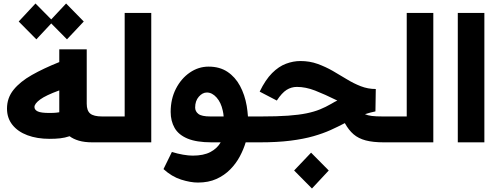

<svg xmlns="http://www.w3.org/2000/svg" viewBox="-20 -814 2860 1098"><path d="M263 -20Q192 -20 137 -40.5Q82 -61 51 -100Q20 -139 20 -193Q20 -254 57.5 -300.5Q95 -347 162 -385Q229 -423 319 -459V-532H476V-221Q476 -181 496 -164.5Q516 -148 564 -148H592V0H509Q463 0 431 -9.5Q399 -19 378 -35Q351 -26 324 -23Q297 -20 263 -20ZM177 -202Q177 -186 195.5 -177Q214 -168 263 -168Q272 -168 286.5 -168.5Q301 -169 319 -172Q319 -175 319 -179V-297Q242 -269 209.5 -245Q177 -221 177 -202ZM188 -589 87 -691 183 -794 273 -703 358 -794 459 -691 363 -589 273 -680Z M592 0V-148H693V-740H845V0Z M1112 230Q1069 230 1015.5 213Q962 196 915 153L963 55Q995 65 1026.5 70.5Q1058 76 1082 76Q1144 76 1183 55.5Q1222 35 1242 0H1190Q1104 0 1052.5 -21.5Q1001 -43 978.5 -82.5Q956 -122 956 -174Q956 -248 986 -306.5Q1016 -365 1065.5 -399Q1115 -433 1173 -433Q1236 -433 1280.5 -403.5Q1325 -374 1352.5 -323Q1380 -272 1391 -208Q1393 -194 1395 -179Q1397 -164 1398 -148H1450V0H1385Q1373 40 1351.5 80.5Q1330 121 1296.5 155Q1263 189 1217.5 209.5Q1172 230 1112 230ZM1183 -148H1259Q1258 -157 1257 -165.5Q1256 -174 1254 -181Q1244 -228 1218.5 -256.5Q1193 -285 1163 -285Q1138 -285 1117 -261Q1096 -237 1096 -199Q1096 -177 1114.5 -162.5Q1133 -148 1183 -148Z M1450 0V-148H1474Q1565 -148 1627.5 -152.5Q1690 -157 1733.5 -166Q1777 -175 1810 -188.5Q1843 -202 1874 -220Q1886 -227 1894 -231.5Q1902 -236 1909 -239Q1836 -275 1782 -296Q1728 -317 1678 -317Q1646 -317 1619 -300Q1592 -283 1563 -239L1465 -290Q1498 -358 1536 -396Q1574 -434 1615.5 -449.5Q1657 -465 1698 -465Q1751 -465 1796.5 -448.5Q1842 -432 1883 -408.5Q1924 -385 1963 -361Q2002 -337 2043 -321Q2084 -305 2129 -305L2127 -177Q2098 -171 2067 -161Q2082 -154 2105.5 -151Q2129 -148 2168 -148H2205V0H2175Q2113 0 2071.5 -11Q2030 -22 2002 -46Q1974 -70 1952 -110Q1914 -90 1871 -70.5Q1828 -51 1772 -35Q1716 -19 1641 -9.5Q1566 0 1464 0ZM1764 264 1662 161 1759 59 1860 161Z M2205 0V-148H2306V-740H2458V0Z M2598 -740H2750V0H2598Z"/></svg>

Font: Readex Pro bold
Style: Bold
Weight: 700
Designer: Bonnie Shaver-Troup, Thomas Jockin
Foundry: Lexend
Version: Version 1.200; ttfautohint (v1.8.3)